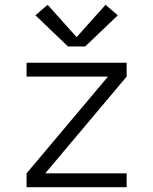

<svg xmlns="http://www.w3.org/2000/svg" viewBox="-20 -782 640 802"><path d="M91 0V-58L431 -462H91V-520H509V-462L169 -58H509V0ZM336 -588H264L128 -718L179 -762L300 -627L421 -762L472 -718Z"/></svg>

Font: Iosevka Aile Custom Light
Style: Regular
Weight: 300
Designer: Belleve Invis
Foundry: Belleve Invis
Version: Version 17.0.2; ttfautohint (v1.8.3)